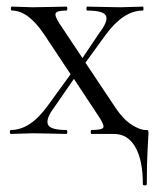

<svg xmlns="http://www.w3.org/2000/svg" viewBox="-20 -406 479 582"><path d="M421 -12Q428 -12 429 -10.5Q430 -9 430 0Q430 2 427.5 45Q425 88 425 152Q425 156 419 156Q413 156 413 152Q413 79 390 39.5Q367 0 326 0H257Q255 0 255 -6Q255 -12 257 -12Q289 -12 293 -19Q297 -26 280 -52L204 -167L144 -80Q119 -47 125 -29.5Q131 -12 181 -12Q184 -12 184 -6Q184 0 181 0Q167 0 136 -1Q105 -2 81 -2Q66 -2 45.5 -1Q25 0 13 0Q10 0 10 -6Q10 -12 13 -12Q72 -12 125 -86L194 -181L113 -303Q65 -374 16 -374Q13 -374 13 -380Q13 -386 16 -386Q26 -386 47 -385Q68 -384 78 -384Q102 -384 136 -385Q170 -386 181 -386Q184 -386 184 -380Q184 -374 181 -374Q153 -374 149 -366Q145 -358 160 -335L230 -230L281 -306Q308 -341 301.5 -357.5Q295 -374 244 -374Q242 -374 242 -380Q242 -386 244 -386Q258 -386 289 -385Q320 -384 345 -384Q360 -384 380 -385Q400 -386 413 -386Q415 -386 415 -380Q415 -374 413 -374Q354 -374 300 -300L239 -216L331 -78Q354 -44 379 -28Q404 -12 421 -12Z"/></svg>

Font: Cormorant Infant
Style: Regular
Weight: 400
Designer: Christian Thalmann (Catharsis Fonts)
Version: Version 1.000;PS 002.000;hotconv 1.0.88;makeotf.lib2.5.64775